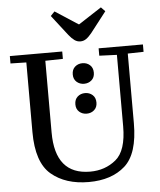

<svg xmlns="http://www.w3.org/2000/svg" viewBox="-63 -1024 907 1088"><g transform="rotate(-5 390.5 -480.0)"><path d="M14 -740H312V-698L212 -696V-288Q212 -48 411 -48Q496 -48 557.5 -98.5Q619 -149 619 -288V-694L519 -698V-740H771V-698L681 -696V-300Q681 -126 604.5 -58Q528 10 398 10Q266 10 185 -58.5Q104 -127 104 -300V-696L14 -698ZM485 -830Q468 -809 453 -798.5Q438 -788 420 -788Q402 -788 387 -798.5Q372 -809 355 -830L265 -946L288 -970L419 -885H421L552 -970L575 -946ZM420 -664Q445 -664 462.5 -648.5Q480 -633 480 -605Q480 -578 462.5 -562.5Q445 -547 420 -547Q395 -547 377.5 -562.5Q360 -578 360 -605Q360 -633 377.5 -648.5Q395 -664 420 -664ZM420 -494Q445 -494 462.5 -478.5Q480 -463 480 -435Q480 -408 462.5 -392.5Q445 -377 420 -377Q395 -377 377.5 -392.5Q360 -408 360 -435Q360 -463 377.5 -478.5Q395 -494 420 -494Z"/></g></svg>

Font: Minipax
Style: Regular
Weight: 400
Designer: Raphaël Ronot
Foundry: Velvetyne Type Foundry
Version: Version 1.000